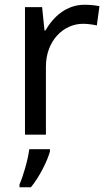

<svg xmlns="http://www.w3.org/2000/svg" viewBox="-20 -566 453 807"><path d="M335 -546C260 -546 205 -497 171 -438H167L157 -536H85V0H173V-286C173 -394 246 -466 329 -466C347 -466 370 -463 387 -459L398 -540C380 -544 355 -546 335 -546ZM190 70V61H103C98 104 77 176 62 209V221H110C146 178 181 106 190 70Z"/></svg>

Font: Noto Sans Cuneiform
Style: Regular
Weight: 400
Designer: Monotype Design Team
Foundry: Monotype Imaging Inc.
Version: Version 2.001